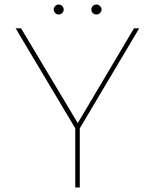

<svg xmlns="http://www.w3.org/2000/svg" viewBox="-20 -827 683 847"><path d="M594 -702 332 -261V0H312V-261L49 -702H73L323 -284L571 -702ZM239 -807Q248 -807 254.5 -800.5Q261 -794 261 -785Q261 -776 254.5 -769.5Q248 -763 239 -763Q230 -763 223.5 -769.5Q217 -776 217 -785Q217 -794 223.5 -800.5Q230 -807 239 -807ZM406 -807Q414 -807 421 -800.5Q428 -794 428 -785Q428 -776 421 -769.5Q414 -763 406 -763Q396 -763 389.5 -769.5Q383 -776 383 -785Q383 -794 389.5 -800.5Q396 -807 406 -807Z"/></svg>

Font: Josefin Sans Thin
Style: Regular
Weight: 250
Designer: Santiago Orozco
Foundry: Typemade
Version: Version 2.000